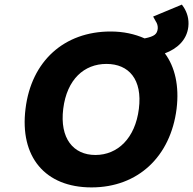

<svg xmlns="http://www.w3.org/2000/svg" viewBox="-20 -803 840 835"><path d="M255 -330C271 -458 346 -525 443 -525C540 -525 600 -458 584 -330C568 -201 491 -129 395 -129C299 -129 239 -201 255 -330ZM657 -711C664 -701 667 -689 666 -678C663 -655 653 -645 609 -636C566 -655 517 -666 461 -666C259 -666 116 -537 91 -330C65 -122 175 12 378 12C580 12 722 -122 748 -330C760 -429 741 -512 697 -571C750 -591 792 -628 799 -686C803 -721 793 -749 780 -770L771 -783L646 -731Z"/></svg>

Font: Falling Sky
Style: ExBdObl
Weight: 400
Designer: Paul D. Hunt
Foundry: Adobe Systems Incorporated
Version: Version 1.02